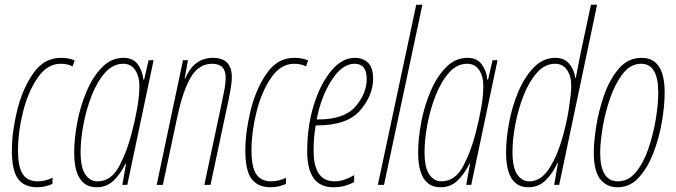

<svg xmlns="http://www.w3.org/2000/svg" viewBox="-20 -780 2850 810"><path d="M136 10Q157 10 173.5 5.5Q190 1 201 -4L202 -30Q170 -15 139 -15Q97 -15 76.5 -44.5Q56 -74 56 -147Q56 -223 77 -307.5Q98 -392 138.5 -451.5Q179 -511 236 -511Q264 -511 286 -500L295 -525Q271 -536 236 -536Q166 -536 120.5 -471Q75 -406 52.5 -314.5Q30 -223 30 -145Q30 -60 56.5 -25Q83 10 136 10Z M391 -15Q360 -15 340 -44Q320 -73 320 -139Q320 -191 332 -255Q344 -319 367 -377.5Q390 -436 423.5 -473.5Q457 -511 500 -511Q532 -511 550 -485Q568 -459 568 -417Q568 -375 559 -324.5Q550 -274 537 -224Q517 -143 483 -79Q449 -15 391 -15ZM388 10Q429 10 458 -17Q487 -44 510 -90H512L496 0H517L628 -526H607L588 -444H585Q581 -482 561 -509Q541 -536 501 -536Q450 -536 411 -496.5Q372 -457 345.5 -395Q319 -333 306 -264Q293 -195 293 -137Q293 10 388 10Z M641 0H667L728 -287Q752 -399 785.5 -455Q819 -511 875 -511Q932 -511 932 -453Q932 -428 926 -398Q920 -368 914 -339L842 0H868L938 -329Q945 -360 951.5 -396Q958 -432 958 -455Q958 -536 878 -536Q798 -536 761 -448H759L773 -526H752Z M1121 10Q1142 10 1158.5 5.5Q1175 1 1186 -4L1187 -30Q1155 -15 1124 -15Q1082 -15 1061.5 -44.5Q1041 -74 1041 -147Q1041 -223 1062 -307.5Q1083 -392 1123.5 -451.5Q1164 -511 1221 -511Q1249 -511 1271 -500L1280 -525Q1256 -536 1221 -536Q1151 -536 1105.5 -471Q1060 -406 1037.5 -314.5Q1015 -223 1015 -145Q1015 -60 1041.5 -25Q1068 10 1121 10Z M1386 10Q1415 10 1436.5 3.5Q1458 -3 1474 -12V-41Q1455 -30 1434.5 -22.5Q1414 -15 1391 -15Q1303 -15 1303 -145Q1303 -203 1312 -251H1318Q1445 -251 1499.5 -314.5Q1554 -378 1554 -448Q1554 -495 1532.5 -515.5Q1511 -536 1477 -536Q1423 -536 1377.5 -481.5Q1332 -427 1304 -337.5Q1276 -248 1276 -141Q1276 10 1386 10ZM1316 -276Q1335 -374 1379.5 -442.5Q1424 -511 1476 -511Q1527 -511 1527 -447Q1527 -386 1480 -331Q1433 -276 1321 -276Z M1574 0 1736 -760H1762L1600 0Z M1842 -15Q1811 -15 1791 -44Q1771 -73 1771 -139Q1771 -191 1783 -255Q1795 -319 1818 -377.5Q1841 -436 1874.5 -473.5Q1908 -511 1951 -511Q1983 -511 2001 -485Q2019 -459 2019 -417Q2019 -375 2010 -324.5Q2001 -274 1988 -224Q1968 -143 1934 -79Q1900 -15 1842 -15ZM1839 10Q1880 10 1909 -17Q1938 -44 1961 -90H1963L1947 0H1968L2079 -526H2058L2039 -444H2036Q2032 -482 2012 -509Q1992 -536 1952 -536Q1901 -536 1862 -496.5Q1823 -457 1796.5 -395Q1770 -333 1757 -264Q1744 -195 1744 -137Q1744 10 1839 10Z M2213 -15Q2182 -15 2162 -44Q2142 -73 2142 -139Q2142 -191 2154 -255Q2166 -319 2189 -377.5Q2212 -436 2245.5 -473.5Q2279 -511 2322 -511Q2354 -511 2372 -485Q2390 -459 2390 -417Q2390 -390 2380.5 -325.5Q2371 -261 2350 -189.5Q2329 -118 2295 -66.5Q2261 -15 2213 -15ZM2209 10Q2251 10 2280.5 -18Q2310 -46 2332 -93H2334L2318 0H2339L2499 -760H2473L2430 -558Q2424 -531 2419 -503Q2414 -475 2409 -451H2407Q2402 -487 2381 -511.5Q2360 -536 2323 -536Q2272 -536 2233 -496.5Q2194 -457 2167.5 -395Q2141 -333 2128 -264Q2115 -195 2115 -137Q2115 10 2209 10Z M2586 10Q2637 10 2674 -30Q2711 -70 2735.5 -132.5Q2760 -195 2772 -264Q2784 -333 2784 -390Q2784 -536 2687 -536Q2630 -536 2591.5 -491.5Q2553 -447 2529.5 -381Q2506 -315 2495.5 -248Q2485 -181 2485 -136Q2485 -59 2512 -24.5Q2539 10 2586 10ZM2587 -15Q2512 -15 2512 -136Q2512 -177 2522 -239.5Q2532 -302 2553.5 -364.5Q2575 -427 2607.5 -469Q2640 -511 2685 -511Q2757 -511 2757 -389Q2757 -340 2746.5 -276.5Q2736 -213 2715.5 -153Q2695 -93 2663 -54Q2631 -15 2587 -15Z"/></svg>

Font: Noto Sans Display Condensed Thin
Style: Italic
Weight: 250
Width: 3
Italic angle: -12°
Designer: Monotype Design Team
Foundry: Monotype Imaging Inc.
Version: Version 1.900